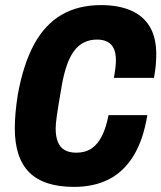

<svg xmlns="http://www.w3.org/2000/svg" viewBox="-20 -720 632 752"><path d="M270 12Q152 12 95 -44.5Q38 -101 38 -217Q38 -247 41 -280.5Q44 -314 50 -351Q72 -471 114.5 -548Q157 -625 222 -662.5Q287 -700 376 -700Q443 -700 491.5 -679.5Q540 -659 566 -616.5Q592 -574 592 -507Q592 -487 590 -464Q588 -441 583 -415H426Q430 -436 432 -453.5Q434 -471 434 -484Q434 -511 426 -529Q418 -547 401.5 -556Q385 -565 360 -565Q332 -565 309.5 -554Q287 -543 270.5 -521Q254 -499 242.5 -466.5Q231 -434 223 -391Q215 -345 210 -314.5Q205 -284 202.5 -266Q200 -248 199 -237Q198 -226 198 -217Q198 -186 206.5 -164.5Q215 -143 233 -132.5Q251 -122 279 -122Q314 -122 338.5 -138.5Q363 -155 379.5 -188Q396 -221 405 -269H557Q541 -171 502.5 -109Q464 -47 406 -17.5Q348 12 270 12Z"/></svg>

Font: Archivo Condensed ExtraBold
Style: Italic
Weight: 800
Width: 3
Italic angle: -10°
Designer: Hector Gatti
Foundry: Omnibus-Type
Version: Version 2.001